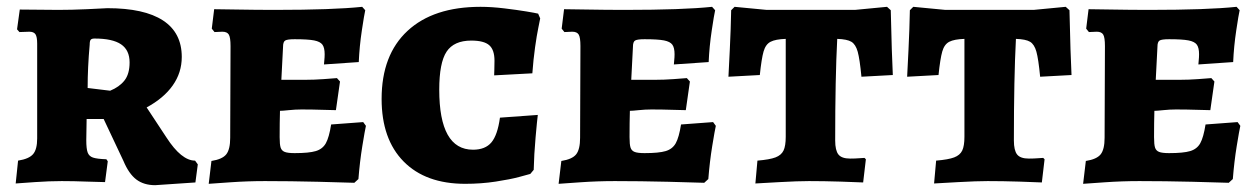

<svg xmlns="http://www.w3.org/2000/svg" viewBox="-20 -531 3685 563"><path d="M342 -59 284 -182H234L233 -120Q233 -95 237 -84Q241 -73 252.5 -69Q264 -65 292 -64L296 -58L288 3Q273 3 234.5 1.5Q196 0 161 0Q125 0 82 3Q39 6 26 7L33 -60Q65 -65 77 -79Q89 -93 89 -125V-403Q89 -423 84 -430.5Q79 -438 66 -438L37 -437L30 -445L38 -503L151 -502Q190 -502 234 -504Q278 -506 295 -507Q403 -507 458 -471Q513 -435 513 -364Q513 -318 486.5 -280.5Q460 -243 410 -216L468 -128Q512 -60 552 -60L560 -49L553 4L435 12Q402 12 380 -4.5Q358 -21 342 -59ZM360 -348Q360 -384 335 -401Q310 -418 257 -418Q249 -418 246 -414.5Q243 -411 243 -400Q237 -334 237 -273L303 -265Q330 -276 345 -295Q360 -314 360 -348Z M600 -59Q632 -64 643.5 -78.5Q655 -93 655 -127L656 -396Q656 -421 651 -429.5Q646 -438 632 -438L609 -437L601 -447L608 -504Q626 -504 677.5 -503Q729 -502 787 -502Q956 -502 1042 -511L1051 -501Q1048 -488 1041 -441.5Q1034 -395 1032 -349L930 -342Q930 -345 931 -354Q932 -363 932 -372Q932 -391 925.5 -400Q919 -409 901 -412.5Q883 -416 844 -416Q822 -416 816 -412Q810 -408 810 -394L805 -297H876Q901 -297 929 -299Q957 -301 968 -302L977 -292L965 -208Q955 -208 925.5 -209Q896 -210 864 -210Q846 -210 827 -208Q808 -206 801 -206Q800 -172 800 -129Q800 -107 803 -98Q806 -89 815 -85.5Q824 -82 844 -82Q886 -82 906 -88Q926 -94 935.5 -111Q945 -128 951 -166L1045 -173L1053 -162Q1050 -149 1042.5 -103Q1035 -57 1031 -6L1019 5Q995 4 913 2Q831 0 757 0Q706 0 656 3.5Q606 7 592 8Z M1099 -241Q1099 -370 1175 -440.5Q1251 -511 1389 -511Q1421 -511 1458.5 -506.5Q1496 -502 1523 -497.5Q1550 -493 1558 -491L1564 -477Q1563 -471 1558.5 -449.5Q1554 -428 1549 -392.5Q1544 -357 1541 -316L1429 -310Q1429 -313 1429.5 -325Q1430 -337 1430 -353Q1430 -385 1414.5 -398.5Q1399 -412 1362 -412Q1311 -412 1289.5 -379.5Q1268 -347 1268 -268Q1268 -92 1367 -92Q1403 -92 1421 -113.5Q1439 -135 1446 -186L1557 -194Q1555 -179 1550.5 -128.5Q1546 -78 1545 -33L1535 -21Q1528 -19 1502 -12Q1476 -5 1433.5 1.5Q1391 8 1344 8Q1228 8 1163.5 -57.5Q1099 -123 1099 -241Z M1626 -59Q1658 -64 1669.5 -78.5Q1681 -93 1681 -127L1682 -396Q1682 -421 1677 -429.5Q1672 -438 1658 -438L1635 -437L1627 -447L1634 -504Q1652 -504 1703.5 -503Q1755 -502 1813 -502Q1982 -502 2068 -511L2077 -501Q2074 -488 2067 -441.5Q2060 -395 2058 -349L1956 -342Q1956 -345 1957 -354Q1958 -363 1958 -372Q1958 -391 1951.5 -400Q1945 -409 1927 -412.5Q1909 -416 1870 -416Q1848 -416 1842 -412Q1836 -408 1836 -394L1831 -297H1902Q1927 -297 1955 -299Q1983 -301 1994 -302L2003 -292L1991 -208Q1981 -208 1951.5 -209Q1922 -210 1890 -210Q1872 -210 1853 -208Q1834 -206 1827 -206Q1826 -172 1826 -129Q1826 -107 1829 -98Q1832 -89 1841 -85.5Q1850 -82 1870 -82Q1912 -82 1932 -88Q1952 -94 1961.5 -111Q1971 -128 1977 -166L2071 -173L2079 -162Q2076 -149 2068.5 -103Q2061 -57 2057 -6L2045 5Q2021 4 1939 2Q1857 0 1783 0Q1732 0 1682 3.5Q1632 7 1618 8Z M2201 -60Q2237 -63 2254 -69.5Q2271 -76 2277.5 -89.5Q2284 -103 2284 -130V-417Q2254 -416 2239.5 -408.5Q2225 -401 2219 -380Q2213 -359 2208 -311L2116 -306Q2117 -324 2120 -385.5Q2123 -447 2124 -501L2134 -511L2228 -502H2487L2581 -511L2592 -501Q2593 -446 2595 -387Q2597 -328 2598 -311L2506 -306Q2501 -358 2495 -379.5Q2489 -401 2476.5 -408.5Q2464 -416 2435 -417Q2429 -303 2429 -119Q2429 -90 2438.5 -78Q2448 -66 2473 -66Q2488 -66 2499.5 -67Q2511 -68 2515 -68L2519 -64L2511 4Q2492 3 2444 1.5Q2396 0 2352 0Q2320 0 2266 3Q2212 6 2195 7Z M2725 -60Q2761 -63 2778 -69.5Q2795 -76 2801.5 -89.5Q2808 -103 2808 -130V-417Q2778 -416 2763.5 -408.5Q2749 -401 2743 -380Q2737 -359 2732 -311L2640 -306Q2641 -324 2644 -385.5Q2647 -447 2648 -501L2658 -511L2752 -502H3011L3105 -511L3116 -501Q3117 -446 3119 -387Q3121 -328 3122 -311L3030 -306Q3025 -358 3019 -379.5Q3013 -401 3000.5 -408.5Q2988 -416 2959 -417Q2953 -303 2953 -119Q2953 -90 2962.5 -78Q2972 -66 2997 -66Q3012 -66 3023.5 -67Q3035 -68 3039 -68L3043 -64L3035 4Q3016 3 2968 1.5Q2920 0 2876 0Q2844 0 2790 3Q2736 6 2719 7Z M3164 -59Q3196 -64 3207.5 -78.5Q3219 -93 3219 -127L3220 -396Q3220 -421 3215 -429.5Q3210 -438 3196 -438L3173 -437L3165 -447L3172 -504Q3190 -504 3241.5 -503Q3293 -502 3351 -502Q3520 -502 3606 -511L3615 -501Q3612 -488 3605 -441.5Q3598 -395 3596 -349L3494 -342Q3494 -345 3495 -354Q3496 -363 3496 -372Q3496 -391 3489.5 -400Q3483 -409 3465 -412.5Q3447 -416 3408 -416Q3386 -416 3380 -412Q3374 -408 3374 -394L3369 -297H3440Q3465 -297 3493 -299Q3521 -301 3532 -302L3541 -292L3529 -208Q3519 -208 3489.5 -209Q3460 -210 3428 -210Q3410 -210 3391 -208Q3372 -206 3365 -206Q3364 -172 3364 -129Q3364 -107 3367 -98Q3370 -89 3379 -85.5Q3388 -82 3408 -82Q3450 -82 3470 -88Q3490 -94 3499.5 -111Q3509 -128 3515 -166L3609 -173L3617 -162Q3614 -149 3606.5 -103Q3599 -57 3595 -6L3583 5Q3559 4 3477 2Q3395 0 3321 0Q3270 0 3220 3.5Q3170 7 3156 8Z"/></svg>

Font: Alegreya SC ExtraBold
Style: Regular
Weight: 800
Designer: Juan Pablo del Peral
Foundry: Huerta Tipografica
Version: Version 2.007; ttfautohint (v1.6)